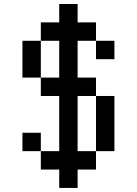

<svg xmlns="http://www.w3.org/2000/svg" viewBox="-20 -838 676 949"><path d="M90.9 -636.4V-454.5H181.8V-636.4ZM181.8 -454.5V-363.6H272.7V-90.9H181.8V0H272.7V90.9H363.6V0H454.5V-90.9H363.6V-363.6H454.5V-454.5H363.6V-636.4H454.5V-727.3H363.6V-818.2H272.7V-727.3H181.8V-636.4H272.7V-454.5ZM454.5 -363.6V-90.9H545.5V-363.6ZM90.9 -181.8V-90.9H181.8V-181.8ZM454.5 -636.4V-545.5H545.5V-636.4Z"/></svg>

Font: Departure Mono
Style: Regular
Weight: 400
Monospace: yes
Designer: Helena Zhang
Version: Version 1.500;Glyphs 3.3.1 (3343)